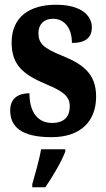

<svg xmlns="http://www.w3.org/2000/svg" viewBox="-20 -568 448 809"><path d="M197 10C321 10 385 -58 385 -161C385 -258 329 -298 240 -334C164 -365 142 -384 142 -429C142 -467 167 -489 203 -489C248 -489 283 -454 283 -387C341 -387 367 -410 367 -453C367 -501 324 -548 216 -548C104 -548 29 -496 29 -389C29 -294 77 -254 177 -212C244 -184 274 -163 274 -120C274 -80 254 -50 199 -50C142 -50 104 -92 104 -175C60 -175 23 -156 23 -103C23 -36 67 10 197 10ZM116 208V221H171C201 178 239 113 255 71V61H153C146 105 127 168 116 208Z"/></svg>

Font: Noto Serif Armenian ExtraCondensed ExtraBold
Style: Regular
Weight: 800
Width: 2
Designer: Monotype Design Team
Foundry: Monotype Imaging Inc.
Version: Version 2.008